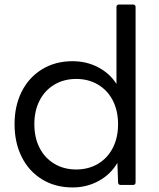

<svg xmlns="http://www.w3.org/2000/svg" viewBox="-20 -788 699 844"><path d="M44 -242Q44 -323 75.5 -385.5Q107 -448 165 -483.5Q223 -519 299 -519Q360 -519 411 -492.5Q462 -466 492 -419V-757Q492 -768 503 -768H565Q576 -768 576 -757V13Q576 25 565 25H511Q499 25 499 13L496 -72Q467 -22 414.5 7Q362 36 299 36Q223 36 165 0.5Q107 -35 75.5 -98Q44 -161 44 -242ZM499 -242Q499 -301 476 -346Q453 -391 411 -416Q369 -441 315 -441Q261 -441 219 -416Q177 -391 154 -346Q131 -301 131 -242Q131 -183 154 -138Q177 -93 219 -68Q261 -43 315 -43Q369 -43 411 -68Q453 -93 476 -138Q499 -183 499 -242Z"/></svg>

Font: LINE Seed JP_TTF Regular
Style: Regular
Weight: 400
Designer: LINE & Fontrix & Fontworks
Version: Version 1.002